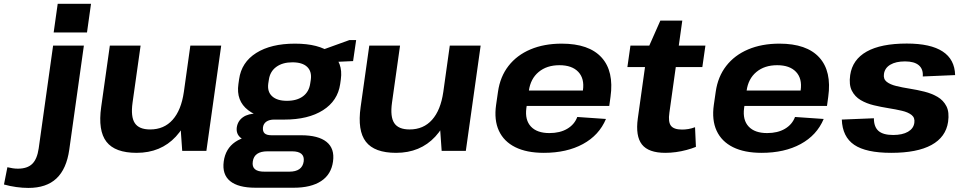

<svg xmlns="http://www.w3.org/2000/svg" viewBox="-164 -774 4938 985"><path d="M-18.4 190.1Q-48.2 190.1 -80.5 185.6Q-112.8 181.1 -143.6 172.5L-126.1 83.9Q-112.2 87.4 -98.7 89.3Q-85.3 91.3 -72.4 91.3Q-23.7 91.3 1.4 66.7Q26.6 42.1 34.5 -12.6L108.4 -540H266.3L191.3 -5.9Q177.3 92.9 125.6 141.5Q74 190.1 -18.4 190.1ZM302.9 -754.4 282.3 -607.4H111.3L132 -754.4Z M516 -247.2Q506 -175 527.6 -142.5Q549.1 -109.9 606.2 -109.9Q677.6 -109.9 721.6 -159.4Q765.7 -208.8 779.1 -301.7L847.4 -382.7L837.4 -312.6Q815.4 -156.5 738.1 -73.2Q660.8 10.1 536.9 10.1Q426.2 10.1 382.1 -46.8Q338 -103.7 355.1 -225L399.5 -540H557.3ZM894.8 0H770.8L759.5 -161.4L812.5 -540H970.8Z M1294.6 -160.5Q1171.9 -160.5 1109.3 -208.6Q1046.6 -256.7 1059.1 -342.8L1062.6 -367.3Q1074.6 -454.4 1150.5 -502.3Q1226.4 -550.1 1349.1 -550.1Q1471.8 -550.1 1534.3 -502.3Q1596.7 -454.4 1584.6 -367.3L1581.2 -342.8Q1568.7 -256.7 1493 -208.6Q1417.3 -160.5 1294.6 -160.5ZM1147 189.1Q1058.1 189.1 1016.5 155Q974.8 120.9 983.8 54.2Q992.8 -11.4 1042.8 -45.8Q1092.7 -80.1 1184.1 -80.1H1380.3Q1469.2 -80.1 1511.4 -46Q1553.6 -12 1544.5 54.2Q1535.5 120.9 1483.5 155Q1431.6 189.1 1342.7 189.1ZM1319.9 106.7Q1386.5 106.7 1394 54.2Q1397.4 28.5 1382.4 15.4Q1367.3 2.3 1334.2 2.3H1208.4Q1140.3 2.3 1132.9 54.2Q1124.4 107.7 1194.1 106.7ZM1135.4 -48.9Q1091.9 -48.9 1069.3 -68.4Q1046.7 -87.9 1050.7 -120.3Q1055.7 -153.8 1082.7 -172.8Q1109.8 -191.8 1155.9 -191.8H1298.6L1294.6 -160.5H1242.2Q1217.8 -160.5 1202.6 -150.1Q1187.5 -139.7 1185 -120.3Q1183 -100 1193.5 -90Q1203.9 -80.1 1229.3 -80.1H1282.7L1278.7 -48.9ZM1307.8 -256.8Q1359.2 -256.8 1390.4 -280Q1421.6 -303.3 1427.5 -345.8L1430.5 -364.8Q1436.4 -407.3 1411.9 -430.8Q1387.4 -454.3 1335.9 -454.3Q1285.5 -454.3 1253.4 -430.8Q1221.2 -407.3 1215.3 -364.8L1212.3 -345.8Q1206.4 -303.7 1231.9 -280.3Q1257.4 -256.8 1307.8 -256.8ZM1461.8 -508.2 1628.1 -568.3H1663.1L1647.4 -460.6L1453.7 -451.7Z M1847 -247.2Q1837 -175 1858.6 -142.5Q1880.1 -109.9 1937.2 -109.9Q2008.6 -109.9 2052.6 -159.4Q2096.7 -208.8 2110.1 -301.7L2178.4 -382.7L2168.4 -312.6Q2146.4 -156.5 2069.1 -73.2Q1991.8 10.1 1867.9 10.1Q1757.2 10.1 1713.1 -46.8Q1669 -103.7 1686.1 -225L1730.5 -540H1888.3ZM2225.8 0H2101.8L2090.5 -161.4L2143.5 -540H2301.8Z M2625.9 10.1Q2538 10.1 2479.4 -19Q2420.9 -48.1 2395.4 -103.3Q2370 -158.4 2381.1 -236.1L2390.9 -303.9Q2401.9 -380.6 2444.6 -435.7Q2487.4 -490.9 2557.2 -520.5Q2627.1 -550.1 2717.6 -550.1Q2857.4 -550.1 2922 -479.3Q2986.6 -408.5 2968 -276.9L2961.6 -230.5H2509.2L2520.4 -309.4H2848L2822.7 -279.1L2826.6 -311Q2835.1 -371 2802.8 -405.2Q2770.5 -439.5 2706 -439.5Q2641.1 -439.5 2599.4 -404.7Q2557.7 -370 2549.2 -308.5L2536.3 -218.8Q2528.4 -158.3 2559.7 -124.8Q2591 -91.3 2654.5 -91.3Q2708.9 -91.3 2746 -113.3Q2783.2 -135.3 2797.6 -173.9L2944.7 -163.7Q2909.5 -80 2826.5 -35Q2743.5 10.1 2625.9 10.1Z M3249.4 10.1Q3162.9 10.1 3129.2 -32.9Q3095.6 -75.9 3108.1 -166.4L3157.4 -518.4L3223.8 -668.4H3336.3L3270.1 -195.8Q3263.1 -148.4 3278.1 -128.8Q3293.1 -109.3 3335.5 -109.3Q3351 -109.3 3367.9 -112.1Q3384.7 -114.9 3401.7 -121.4L3406.2 -20.5Q3385 -11.8 3358.3 -4.7Q3331.7 2.5 3303.8 6.3Q3275.9 10.1 3249.4 10.1ZM3070.3 -540H3454.9L3439.1 -429.8H3054.6Z M3742.9 10.1Q3655 10.1 3596.4 -19Q3537.9 -48.1 3512.4 -103.3Q3487 -158.4 3498.1 -236.1L3507.9 -303.9Q3518.9 -380.6 3561.6 -435.7Q3604.4 -490.9 3674.2 -520.5Q3744.1 -550.1 3834.6 -550.1Q3974.4 -550.1 4039 -479.3Q4103.6 -408.5 4085 -276.9L4078.6 -230.5H3626.2L3637.4 -309.4H3965L3939.7 -279.1L3943.6 -311Q3952.1 -371 3919.8 -405.2Q3887.5 -439.5 3823 -439.5Q3758.1 -439.5 3716.4 -404.7Q3674.7 -370 3666.2 -308.5L3653.3 -218.8Q3645.4 -158.3 3676.7 -124.8Q3708 -91.3 3771.5 -91.3Q3825.9 -91.3 3863 -113.3Q3900.2 -135.3 3914.6 -173.9L4061.7 -163.7Q4026.5 -80 3943.5 -35Q3860.5 10.1 3742.9 10.1Z M4408 10.1Q4279.1 10.1 4218.5 -30.9Q4157.8 -72 4154.7 -160.6L4319.2 -167.3Q4319.2 -123.1 4342.9 -102.3Q4366.6 -81.5 4418 -81.5Q4465.4 -81.5 4494.1 -98Q4522.7 -114.6 4526.7 -143.7Q4530.6 -169.9 4512.8 -184Q4495 -198.2 4463.5 -205.6Q4431.9 -213 4394.1 -219Q4356.3 -225 4318.8 -234Q4281.2 -243 4251.5 -260.5Q4221.7 -278.1 4206.2 -308.6Q4190.6 -339.2 4197.6 -388.7Q4209.2 -468.4 4282.4 -509.5Q4355.6 -550.6 4488 -550.6Q4609.9 -550.6 4671.9 -510Q4733.9 -469.5 4736 -388.8L4570 -381.7Q4573 -419.3 4549.7 -439.2Q4526.5 -459 4479 -459Q4432.2 -459 4403.7 -442.2Q4375.3 -425.4 4370.9 -394.9Q4366.9 -368.6 4384.7 -354.5Q4402.5 -340.4 4434.1 -332.7Q4465.6 -325 4503.4 -319.1Q4541.2 -313.1 4578.5 -303.8Q4615.8 -294.5 4645.9 -277Q4675.9 -259.4 4691.4 -228.9Q4706.9 -198.4 4699.9 -148.8Q4688.4 -70.6 4614.6 -30.2Q4540.9 10.1 4408 10.1Z"/></svg>

Font: Pathway Extreme 8pt Thin
Style: Italic
Weight: 100
Italic angle: -8°
Designer: Eduardo Rodriguez Tunni
Foundry: Eduardo Rodriguez Tunni
Version: Version 1.000